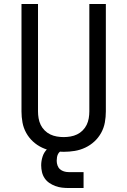

<svg xmlns="http://www.w3.org/2000/svg" viewBox="-20 -755 640 965"><path d="M300 8Q272 8 244.5 3.5Q217 -1 191.5 -13Q166 -25 145.5 -44Q125 -63 111.5 -87.5Q98 -112 93 -139.5Q88 -167 88 -195V-735H171V-195Q171 -178 174 -160.5Q177 -143 184.5 -127.5Q192 -112 204.5 -99.5Q217 -87 232.5 -79.5Q248 -72 265.5 -69Q283 -66 300 -66Q317 -66 334.5 -69Q352 -72 367.5 -79.5Q383 -87 395.5 -99.5Q408 -112 415.5 -127.5Q423 -143 426 -160.5Q429 -178 429 -195V-735H512V-195Q512 -167 507 -139.5Q502 -112 488.5 -87.5Q475 -63 454.5 -44Q434 -25 408.5 -13Q383 -1 355.5 3.5Q328 8 300 8ZM325 190Q308 190 291 188Q274 186 258 180Q242 174 228 164.5Q214 155 204.5 141Q195 127 191 110Q187 93 187 76Q187 54 194 32Q201 10 217.5 -6Q234 -22 256 -28.5Q278 -35 300 -35V0Q291 0 283.5 5.5Q276 11 272 18.5Q268 26 266.5 35Q265 44 265 53Q265 65 269 76.5Q273 88 281.5 95.5Q290 103 301.5 106.5Q313 110 325 110H400V190Z"/></svg>

Font: Zed Mono Extended
Style: Regular
Weight: 400
Width: 7
Monospace: yes
Designer: Belleve Invis
Foundry: Belleve Invis
Version: Version 1.0.0; ttfautohint (v1.8.4)